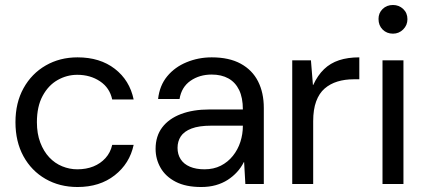

<svg xmlns="http://www.w3.org/2000/svg" viewBox="-20 -738 1710 770"><path d="M291 12Q219 12 162.5 -20.5Q106 -53 74 -111.5Q42 -170 42 -248Q42 -326 74.5 -384.5Q107 -443 163.5 -475.5Q220 -508 291 -508Q381 -508 440.5 -462Q500 -416 516 -339H430Q420 -386 381 -412Q342 -438 290 -438Q248 -438 211 -417Q174 -396 151 -353.5Q128 -311 128 -248Q128 -202 141.5 -166.5Q155 -131 177.5 -107Q200 -83 229.5 -71Q259 -59 290 -59Q326 -59 354.5 -70.5Q383 -82 403 -104Q423 -126 430 -157H516Q500 -82 440 -35Q380 12 291 12Z M787 12Q725 12 684.5 -9Q644 -30 624 -65Q604 -100 604 -141Q604 -192 630.5 -227Q657 -262 705.5 -280.5Q754 -299 820 -299H954Q954 -346 939 -377Q924 -408 896 -423.5Q868 -439 829 -439Q780 -439 744 -414Q708 -389 700 -341H614Q620 -395 650.5 -432Q681 -469 728.5 -488.5Q776 -508 829 -508Q899 -508 945.5 -482.5Q992 -457 1015 -411.5Q1038 -366 1038 -305V0H964L959 -88H958Q947 -66 930.5 -48Q914 -30 893 -16.5Q872 -3 845.5 4.5Q819 12 787 12ZM800 -59Q837 -59 865.5 -73.5Q894 -88 914 -113Q934 -138 944 -169Q954 -200 954 -233V-234H827Q778 -234 748 -222.5Q718 -211 705 -191Q692 -171 692 -145Q692 -119 704.5 -99.5Q717 -80 741.5 -69.5Q766 -59 800 -59Z M1152 0V-496H1227L1235 -397H1236Q1254 -436 1279.5 -460.5Q1305 -485 1340 -496.5Q1375 -508 1421 -508V-420H1398Q1363 -420 1333.5 -411Q1304 -402 1282 -383Q1260 -364 1248 -331.5Q1236 -299 1236 -252V0Z M1514 0V-496H1598V0ZM1556 -603Q1531 -603 1514.5 -619.5Q1498 -636 1498 -662Q1498 -686 1514.5 -702Q1531 -718 1556 -718Q1580 -718 1597 -702Q1614 -686 1614 -661Q1614 -637 1597 -620Q1580 -603 1556 -603Z"/></svg>

Font: DM Sans 28pt
Style: Regular
Weight: 400
Version: Version 4.004;gftools[0.9.30]